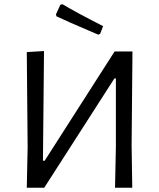

<svg xmlns="http://www.w3.org/2000/svg" viewBox="-20 -883 749 903"><path d="M274 -863Q341 -823 465 -760L451 -724L442 -720Q285 -787 246 -806L243 -815L264 -861ZM106 0 110 -193 106 -638 187 -643 182 -127H190L519 -641H603L599 -200L602 0H521L525 -193V-514H518L188 0Z"/></svg>

Font: Alegreya Sans SC
Style: Regular
Weight: 400
Designer: Juan Pablo del Peral
Foundry: Huerta Tipografica
Version: Version 2.007